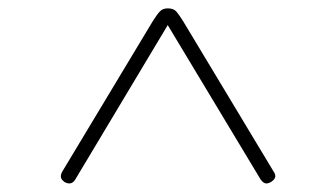

<svg xmlns="http://www.w3.org/2000/svg" viewBox="-20 -1168 803 459"><path d="M129 -758 345 -1117Q355 -1133 362 -1140.5Q369 -1148 381 -1148Q395 -1148 401.5 -1140.5Q408 -1133 418 -1117L634 -758Q639 -751 638 -745Q637 -739 628 -733Q619 -728 613.5 -730Q608 -732 603 -739L381 -1108L160 -739Q156 -732 149.5 -730Q143 -728 134 -733Q126 -739 125.5 -745Q125 -751 129 -758Z"/></svg>

Font: Playwrite CL Thin
Style: Regular
Weight: 100
Designer: Veronika Burian, José Scaglione
Foundry: TypeTogether
Version: Version 1.002